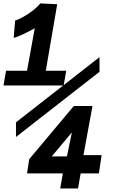

<svg xmlns="http://www.w3.org/2000/svg" viewBox="-67 -898 687 1094"><path d="M11 -682 19.5 -781.5Q38 -786 66.2 -802Q94.5 -818 121.5 -839Q148.5 -860 162.5 -878.5L259 -874L194 -495H310.5L296 -413L500 -572.5V-489L24 -117.5V-201L293 -411H-47L-32.5 -495H87L131 -737Q44.5 -690 11 -682ZM291 90H87L99.5 9L353.5 -294H460L408.5 -14H512L496.5 90H392.5L377.5 176H276ZM314.5 -7 342.5 -143.5 228 -7Z"/></svg>

Font: JuliaMono ExtraBold
Style: Italic
Weight: 800
Italic angle: -9°
Monospace: yes
Designer: cormullion
Foundry: corm
Version: Version 0.057; ttfautohint (v1.8.4)